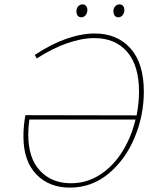

<svg xmlns="http://www.w3.org/2000/svg" viewBox="-20 -851 745 877"><path d="M637 -432Q637 -324 595 -223Q553 -122 476 -58Q399 6 299 6Q204 6 145.5 -55Q87 -116 87 -228Q87 -276 96 -325L604 -324Q615 -381 615 -432Q615 -552 560.5 -614.5Q506 -677 411 -677Q354 -677 286.5 -653.5Q219 -630 148 -584L139 -600Q212 -649 282 -673.5Q352 -698 413 -698Q515 -698 576 -630Q637 -562 637 -432ZM599 -305H114Q109 -265 109 -237Q109 -129 162.5 -71.5Q216 -14 304 -14Q377 -14 437.5 -53.5Q498 -93 539 -159Q580 -225 599 -305ZM329 -799Q329 -813 337 -822Q345 -831 357 -831Q367 -831 373 -824Q379 -817 379 -805Q379 -791 371 -781.5Q363 -772 351 -772Q341 -772 335 -779.5Q329 -787 329 -799ZM498 -799Q498 -813 506 -822Q514 -831 526 -831Q536 -831 542 -824Q548 -817 548 -805Q548 -791 540 -781.5Q532 -772 520 -772Q510 -772 504 -779.5Q498 -787 498 -799Z"/></svg>

Font: Bitter Pro Thin
Style: Italic
Weight: 250
Italic angle: -9°
Designer: Sol Matas, and Bitter project Authors
Foundry: Sol Matas
Version: Version 1.010